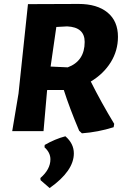

<svg xmlns="http://www.w3.org/2000/svg" viewBox="-20 -666 636 975"><path d="M379 -646Q473 -646 526 -602.5Q579 -559 579 -479Q579 -409 542.5 -350Q506 -291 441 -252Q494 -146 560 -37L557 -20Q478 5 396 11L382 -2Q333 -118 304 -209H220L219 -206L201 0H42L74 -191L122 -645ZM321 -532 266 -529 237 -328 324 -324Q410 -356 410 -453Q410 -528 321 -532ZM312 26Q355 63 355 113Q355 202 232 289L186 249L185 238Q236 194 236 143Q236 109 206 82L207 70Q259 40 312 26Z"/></svg>

Font: Alegreya Sans SC ExtraBold
Style: Italic
Weight: 800
Italic angle: -7°
Designer: Juan Pablo del Peral
Foundry: Huerta Tipografica
Version: Version 2.007